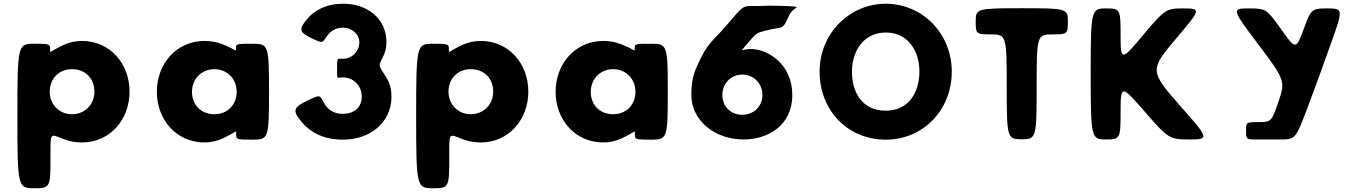

<svg xmlns="http://www.w3.org/2000/svg" viewBox="-20 -747 7261 1027"><path d="M673 -257C673 -407 568 -528 418 -528C383 -528 350 -520 321 -507C242 -471 248 -456 248 -484C248 -512 245 -513 160 -513C75 -513 73 -502 73 -127C73 249 75 260 161 260C247 260 250 256 250 106C250 -45 244 -32 323 -2C352 9 383 15 418 15C568 15 673 -107 673 -257ZM485 -257C485 -186 432 -136 365 -136C299 -136 246 -186 246 -257C246 -327 296 -377 365 -377C437 -377 485 -327 485 -257Z M819 -256C819 -106 924 15 1074 15C1109 15 1141 7 1170 -6C1249 -42 1243 -57 1243 -29C1243 -1 1246 0 1331 0C1416 0 1419 -7 1419 -257C1419 -506 1416 -513 1330 -513C1244 -513 1242 -512 1242 -489C1242 -465 1247 -481 1168 -511C1140 -522 1108 -528 1074 -528C924 -528 819 -406 819 -256ZM1007 -256C1007 -327 1060 -377 1127 -377C1193 -377 1246 -327 1246 -256C1246 -186 1196 -136 1127 -136C1055 -136 1007 -186 1007 -256Z M1730 -555C1745 -577 1771 -599 1815 -599C1860 -599 1902 -566 1902 -521C1902 -470 1860 -433 1818 -433H1800C1783 -433 1783 -431 1783 -381C1783 -330 1783 -329 1792 -331C1797 -332 1805 -333 1813 -333C1869 -333 1915 -291 1915 -230C1915 -171 1872 -138 1813 -138C1761 -138 1732 -165 1716 -191C1689 -239 1697 -244 1625 -209C1553 -174 1536 -159 1601 -86C1640 -43 1706 0 1814 0C1965 0 2074 -96 2074 -230C2074 -267 2066 -299 2050 -326C2005 -403 2000 -384 2030 -446C2041 -468 2047 -494 2047 -523C2047 -642 1950 -727 1817 -727C1719 -727 1661 -688 1627 -650C1571 -586 1586 -572 1648 -542C1709 -513 1703 -517 1730 -555Z M2806 -257C2806 -407 2701 -528 2551 -528C2516 -528 2483 -520 2454 -507C2375 -471 2381 -456 2381 -484C2381 -512 2378 -513 2293 -513C2208 -513 2206 -502 2206 -127C2206 249 2208 260 2294 260C2380 260 2383 256 2383 106C2383 -45 2377 -32 2456 -2C2485 9 2516 15 2551 15C2701 15 2806 -107 2806 -257ZM2618 -257C2618 -186 2565 -136 2498 -136C2432 -136 2379 -186 2379 -257C2379 -327 2429 -377 2498 -377C2570 -377 2618 -327 2618 -257Z M2952 -256C2952 -106 3057 15 3207 15C3242 15 3274 7 3303 -6C3382 -42 3376 -57 3376 -29C3376 -1 3379 0 3464 0C3549 0 3552 -7 3552 -257C3552 -506 3549 -513 3463 -513C3377 -513 3375 -512 3375 -489C3375 -465 3380 -481 3301 -511C3273 -522 3241 -528 3207 -528C3057 -528 2952 -406 2952 -256ZM3140 -256C3140 -327 3193 -377 3260 -377C3326 -377 3379 -327 3379 -256C3379 -186 3329 -136 3260 -136C3188 -136 3140 -186 3140 -256Z M4238 -705C4248 -711 4240 -714 4141 -716C4109 -717 4079 -717 4044 -715H3998C3955 -715 3951 -712 3871 -617C3791 -522 3766 -526 3706 -388C3687 -346 3678 -301 3678 -239C3678 -105 3800 -1 3958 -1C4084 -1 4218 -73 4218 -239C4218 -402 4090 -485 3994 -485C3978 -485 3966 -482 3957 -480C3944 -476 3945 -476 3985 -522C4024 -568 4027 -571 4070 -582C4090 -587 4116 -593 4148 -598C4168 -601 4178 -615 4185 -631C4209 -683 4212 -686 4238 -705ZM3844 -239C3844 -302 3891 -348 3950 -348C4010 -348 4058 -302 4058 -239C4058 -178 4012 -133 3950 -133C3888 -133 3844 -178 3844 -239Z M4364 -364C4364 -159 4511 0 4718 0C4919 0 5071 -159 5071 -364C5071 -569 4913 -727 4718 -727C4525 -727 4364 -569 4364 -364ZM4537 -364C4537 -468 4595 -573 4718 -573C4842 -573 4898 -468 4898 -364C4898 -259 4845 -155 4718 -155C4587 -155 4537 -259 4537 -364Z M5282 -563C5363 -563 5365 -555 5365 -282C5365 -10 5367 -2 5445 -2C5523 -2 5525 -10 5525 -282C5525 -555 5527 -563 5608 -563C5689 -563 5692 -565 5692 -633C5692 -701 5685 -703 5445 -703C5205 -703 5199 -701 5199 -633C5199 -565 5201 -563 5282 -563Z M6289 -185C6131 -365 6130 -374 6267 -536C6404 -697 6406 -702 6312 -702C6217 -702 6211 -698 6094 -559C5978 -420 5974 -420 5974 -559C5974 -698 5972 -702 5894 -702C5817 -702 5814 -692 5814 -352C5814 -11 5817 -1 5894 -1C5972 -1 5974 -5 5974 -150C5974 -294 5978 -294 6103 -150C6229 -5 6236 -1 6343 -1C6450 -1 6448 -6 6289 -185Z M6711 -509C6853 -321 6856 -312 6819 -205C6783 -98 6780 -94 6714 -94C6647 -94 6645 -93 6645 -48C6645 -2 6647 -1 6698 -1H6750H6830C6908 -1 6911 -5 6970 -161C7028 -316 7032 -326 7098 -511C7165 -697 7165 -702 7081 -702C6996 -702 6993 -699 6953 -590C6913 -481 6910 -481 6833 -590C6756 -699 6751 -702 6659 -702C6567 -702 6569 -697 6711 -509Z"/></svg>

Font: Hussar Print
Style: Bold
Weight: 700
Foundry: Cannot Into Space Fonts
Version: Version 2.00